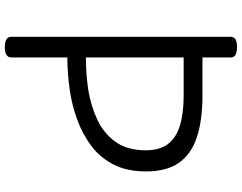

<svg xmlns="http://www.w3.org/2000/svg" viewBox="-126 -888 1028 817"><g transform="rotate(90 388.5 -480.0)"><path d="M181 14Q159 14 148 7Q137 0 137 -14V-947Q137 -961 148 -967.5Q159 -974 181 -974Q203 -974 214 -967.5Q225 -961 225 -947V-827H387Q493 -827 565 -803Q637 -779 673.5 -726.5Q710 -674 710 -587Q710 -505 680 -447.5Q650 -390 600 -353Q550 -316 489.5 -294Q429 -272 368 -263Q328 -257 291 -254.5Q254 -252 225 -252V-14Q225 0 214 7Q203 14 181 14ZM225 -331Q246 -331 269 -332Q292 -333 317.5 -335.5Q343 -338 368 -342Q433 -353 490.5 -380Q548 -407 584 -457Q620 -507 620 -586Q620 -645 593.5 -680Q567 -715 515 -731Q463 -747 387 -747H225Z"/></g></svg>

Font: Playwrite IT Trad
Style: Regular
Weight: 400
Designer: Veronika Burian, José Scaglione
Foundry: TypeTogether
Version: Version 1.002